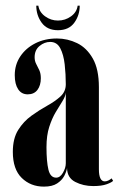

<svg xmlns="http://www.w3.org/2000/svg" viewBox="-20 -666 436 696"><path d="M139 10.5Q91 10.5 58.8 -21Q26.5 -52.5 26.5 -115.5Q26.5 -164 46 -195Q65.5 -226 94 -246.5Q122.5 -267 151 -282.8Q179.5 -298.5 199 -316.2Q218.5 -334 218.5 -360.5Q218.5 -397 214.5 -432.5Q210.5 -468 198.5 -491Q186.5 -514 162 -514Q141 -514 123.2 -499.2Q105.5 -484.5 105.5 -458.5Q105.5 -445 111.2 -434.2Q117 -423.5 122.5 -411.5Q128 -399.5 128 -382.5Q128 -356.5 115.8 -340.2Q103.5 -324 80.5 -324Q58 -324 45.8 -342.5Q33.5 -361 33.5 -393.5Q33.5 -431.5 53.5 -461.5Q73.5 -491.5 108 -509Q142.5 -526.5 186.5 -526.5Q225 -526.5 259.8 -509.5Q294.5 -492.5 316.5 -453.8Q338.5 -415 338.5 -350V-52.5Q338.5 -8.5 360 -8.5Q366.5 -8.5 373.8 -12.2Q381 -16 384.5 -19.5L390 -10.5Q385.5 -5 367 1.8Q348.5 8.5 318 8.5Q282 8.5 252.8 -6.5Q223.5 -21.5 223 -57Q221 -44 212.8 -28.2Q204.5 -12.5 187 -1Q169.5 10.5 139 10.5ZM183.5 -22Q198 -22 208.2 -39.8Q218.5 -57.5 218.5 -74V-330Q217 -316 206.2 -299Q195.5 -282 182 -259.5Q168.5 -237 158.5 -206Q148.5 -175 148.5 -132.5Q148.5 -80.5 155.5 -51.2Q162.5 -22 183.5 -22ZM190 -556.5Q151 -556.5 131.2 -583.5Q111.5 -610.5 111.5 -645.5H119Q122.5 -622 143.5 -606.8Q164.5 -591.5 190 -591.5Q216.5 -591.5 237.5 -606.8Q258.5 -622 261.5 -645.5H269Q269 -610.5 249.2 -583.5Q229.5 -556.5 190 -556.5Z"/></svg>

Font: Imbue 100pt
Style: Bold
Weight: 700
Designer: Tyler Finck
Foundry: Etcetera Type Company
Version: Version 1.102; ttfautohint (v1.8.3)